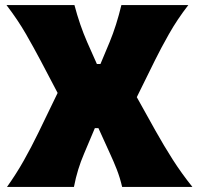

<svg xmlns="http://www.w3.org/2000/svg" viewBox="-20 -733 780 753"><path d="M7.5 0Q43.5 -50.5 73 -102.8Q102.5 -155 130 -211.5L206 -368.5L139.5 -495Q112.5 -546 81.5 -600Q50.5 -654 5.5 -713H272Q292.5 -635 322 -567.5L360 -482H374L410 -568Q437 -633.5 456 -713H718.5Q674.5 -656 642.8 -599.8Q611 -543.5 588.5 -498L516.5 -352L590 -220Q622.5 -162 657.2 -107.5Q692 -53 734.5 0H459Q450.5 -36.5 437.8 -69Q425 -101.5 411 -131.5L366 -230.5H352L310 -131Q296.5 -99.5 286.8 -68Q277 -36.5 270 0Z"/></svg>

Font: Commissioner Flair ExtraBold
Style: Regular
Weight: 800
Designer: Kostas Bartsokas
Foundry: Kostas Bartsokas
Version: Version 1.000; ttfautohint (v1.8.3)